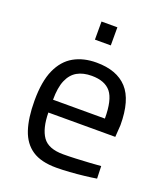

<svg xmlns="http://www.w3.org/2000/svg" viewBox="-131 -787 767 887"><g transform="rotate(20 252.5 -343.0)"><path d="M249 10Q174 10 130.5 -19Q87 -48 68 -105Q49 -162 49 -247Q49 -342 75 -399.5Q101 -457 148 -483.5Q195 -510 259 -510Q359 -510 410 -454.5Q461 -399 461 -276L457 -217H128Q129 -139 157 -99Q185 -59 258 -59Q286 -59 319.5 -60.5Q353 -62 386 -64Q419 -66 442 -68L444 -7Q420 -3 385.5 1Q351 5 315 7.5Q279 10 249 10ZM128 -280H383Q383 -372 353.5 -408.5Q324 -445 259 -445Q217 -445 188 -428.5Q159 -412 143.5 -376Q128 -340 128 -280ZM215 -607V-696H293V-607Z"/></g></svg>

Font: Cairo
Style: Regular
Weight: 400
Designer: Mohamed Gaber, Accademia di Belle Arti di Urbino
Foundry: Kief Type Foundry, Accademia di Belle Arti di Urbino
Version: Version 3.120